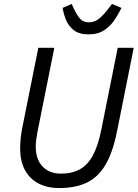

<svg xmlns="http://www.w3.org/2000/svg" viewBox="-20 -940 697 972"><path d="M174 -698H255L169 -269Q165 -247 163 -230.5Q161 -214 161 -197Q161 -133 195.5 -97Q230 -61 289 -61Q345 -61 384.5 -83Q424 -105 450.5 -154Q477 -203 493 -284L576 -698H657L573 -278Q552 -171 515 -107.5Q478 -44 420.5 -16Q363 12 280 12Q218 12 173.5 -12Q129 -36 105.5 -80.5Q82 -125 82 -189Q82 -212 84.5 -238Q87 -264 93 -294ZM428 -766Q379 -766 352 -788.5Q325 -811 313 -842Q301 -873 297 -900L343 -920L353 -898Q369 -864 385 -845.5Q401 -827 430 -827Q457 -827 479 -843.5Q501 -860 530 -898L547 -920L595 -900Q582 -873 561.5 -841.5Q541 -810 509 -788Q477 -766 428 -766Z"/></svg>

Font: IBM Plex Sans Var
Style: Italic
Weight: 400
Italic angle: -11.31°
Designer: Mike Abbink, Paul van der Laan, Pieter van Rosmalen
Foundry: Bold Monday
Version: Version 1.001